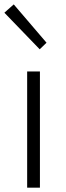

<svg xmlns="http://www.w3.org/2000/svg" viewBox="-25 -861 302 881"><path d="M99.6 0V-533.2H158.2V0ZM157.2 -634.8 -4.9 -802.7 38.1 -840.8 188.5 -665Z"/></svg>

Font: Gen Shin Gothic Light
Style: Regular
Weight: 200
Designer: [Source Han Sans]
Ryoko NISHIZUKA  (kana & ideographs); Paul D. Hunt (Latin, Greek & Cyrillic); Wenlong ZHANG  (bopomofo
Version: Version 1.002.20150607